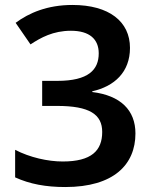

<svg xmlns="http://www.w3.org/2000/svg" viewBox="-20 -744 612 774"><path d="M504 -551C504 -657 420 -724 272 -724C171 -724 97 -692 43 -652L103 -565C144 -592 194 -620 266 -620C341 -620 378 -586 378 -529C378 -463 337 -418 211 -418H150V-317H210C341 -317 392 -283 392 -212C392 -137 349 -93 233 -93C173 -93 101 -109 41 -140V-29C100 -2 165 10 243 10C439 10 526 -81 526 -206C526 -300 466 -359 352 -373V-376C441 -396 504 -453 504 -551Z"/></svg>

Font: Noto Sans Arabic UI SmBd
Style: Regular
Weight: 600
Designer: Monotype Design Team, Nadine Chahine and Nizar Qandah
Foundry: Monotype Imaging Inc.
Version: Version 2.010